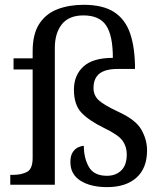

<svg xmlns="http://www.w3.org/2000/svg" viewBox="-20 -765 672 795"><path d="M423.8 9.8Q355.5 9.8 313.5 -16.6Q271.5 -43 271.5 -93.8Q271.5 -120.1 281.2 -134.8Q291 -149.4 304.2 -155.3Q317.4 -161.1 327.1 -161.1Q327.1 -110.4 348.1 -73.7Q369.1 -37.1 422.9 -37.1Q459 -37.1 481.9 -59.1Q504.9 -81.1 504.9 -126Q504.9 -158.2 487.3 -182.6Q469.7 -207 410.2 -235.4Q348.6 -265.6 317.4 -298.3Q286.1 -331.1 286.1 -393.6Q286.1 -453.1 325.2 -489.3Q364.3 -525.4 447.3 -525.4Q447.3 -618.2 419.4 -659.7Q391.6 -701.2 325.2 -701.2Q265.6 -701.2 236.3 -664.6Q207 -627.9 207 -566.4V0H22.5V-41H35.2Q68.4 -41 91.8 -53.2Q115.2 -65.4 115.2 -111.3V-477.5H36.1V-523.4H115.2V-552.7Q115.2 -625 143.1 -667Q170.9 -709 218.8 -727.1Q266.6 -745.1 326.2 -745.1Q407.2 -745.1 453.6 -714.4Q500 -683.6 519.5 -624.5Q539.1 -565.4 539.1 -479.5H467.8Q416 -479.5 391.6 -460Q367.2 -440.4 367.2 -400.4Q367.2 -370.1 388.7 -350.1Q410.2 -330.1 468.8 -302.7Q542 -269.5 565.4 -228Q588.9 -186.5 588.9 -142.6Q588.9 -68.4 544.9 -29.3Q501 9.8 423.8 9.8Z"/></svg>

Font: Noto Serif Todhri
Style: Regular
Weight: 400
Designer: Mikhail Merkuryev
Version: Version 1.000; ttfautohint (v1.8.4.7-5d5b)